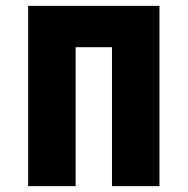

<svg xmlns="http://www.w3.org/2000/svg" viewBox="-20 -635 640 655"><path d="M76 0V-615H524V0H362V-474H238V0Z"/></svg>

Font: Martian Mono Condensed
Style: Bold
Weight: 700
Width: 3
Designer: Roman Shamin
Foundry: Evil Martians
Version: Version 1.000